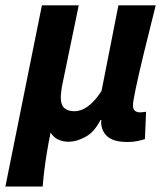

<svg xmlns="http://www.w3.org/2000/svg" viewBox="-42 -516 616 713"><path d="M-22 176.7 113.6 -496.1H250.4L190.4 -206.5Q187.2 -192.1 185.5 -177.3Q183.7 -162.4 183.7 -154.8Q183.7 -125.9 197.2 -114.4Q210.7 -103 233.7 -103Q250.1 -103 266.1 -110.2Q282.1 -117.4 299.3 -133.6Q316.5 -149.9 335 -178L397.7 -496.1H536.2Q510.9 -395.7 491.7 -316.6Q472.5 -237.4 462.2 -187.8Q451.8 -138.2 451.8 -125.1Q451.8 -109.6 459.5 -104.2Q467.1 -98.7 477.1 -98.7Q482.3 -98.7 488.5 -99.4Q494.7 -100.1 500.4 -101.1L496.2 0.4Q485 4.2 469.2 7.7Q453.4 11.3 432.3 11.3Q381.4 11.3 358.3 -8Q335.2 -27.4 333.5 -60.1Q333.5 -62.1 333.9 -63.9Q334.2 -65.8 334.9 -70H330.9Q308.2 -25.3 275.1 -7.5Q242 10.4 212.7 10.4Q193.8 10.4 175.5 2.8Q157.1 -4.7 145.9 -23.9Q138 14.7 132.6 47.6Q127.2 80.5 123.2 111.7Q119.3 142.8 116.4 176.7Z"/></svg>

Font: Source Sans 3 VF
Style: Italic
Weight: 200
Italic angle: -11°
Designer: Paul D. Hunt
Foundry: Adobe Systems Incorporated
Version: Version 3.042;hotconv 1.0.118;makeotfexe 2.5.65603